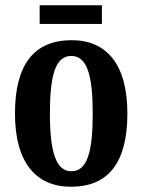

<svg xmlns="http://www.w3.org/2000/svg" viewBox="-20 -701 543 731"><path d="M131 -610H368V-681H131ZM250 10C392 10 465 -81 465 -269C465 -457 385 -548 253 -548C111 -548 37 -457 37 -269C37 -81 118 10 250 10ZM252 -49C192 -49 170 -125 170 -269C170 -414 191 -488 251 -488C312 -488 333 -414 333 -269C333 -125 313 -49 252 -49Z"/></svg>

Font: Noto Serif Tamil ExtraCondensed
Style: Bold Italic
Weight: 700
Width: 2
Italic angle: -12°
Designer: Indian Type Foundry, Tom Grace, and the Monotype Design Team
Foundry: Monotype Imaging Inc.
Version: Version 2.003